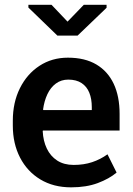

<svg xmlns="http://www.w3.org/2000/svg" viewBox="-20 -782 562 812"><path d="M280.8 10.3Q206.1 10.3 150.6 -23.2Q95.2 -56.6 64.7 -115.7Q34.2 -174.8 34.2 -251V-271.5Q34.2 -348.6 64.2 -408.9Q94.2 -469.2 147 -503.7Q199.7 -538.1 267.1 -538.1Q338.9 -538.1 387.5 -509.3Q436 -480.5 460.9 -427.5Q485.8 -374.5 485.8 -300.3V-230H161.6L160.6 -227.5Q162.6 -186 178 -153.8Q193.4 -121.6 221.9 -103Q250.5 -84.5 291.5 -84.5Q334.5 -84.5 369.6 -96.2Q404.8 -107.9 434.6 -129.4L473.1 -52.2Q441.9 -25.9 393.6 -7.8Q345.2 10.3 280.8 10.3ZM163.6 -316.4H368.2V-329.1Q368.2 -363.8 357.7 -389.9Q347.2 -416 325 -430.7Q302.7 -445.3 268.6 -445.3Q238.8 -445.3 216.3 -428.7Q193.8 -412.1 180.4 -383.5Q167 -355 162.1 -318.8ZM430.7 -761.8V-749.1L308.1 -631.4H222.7L100.1 -750V-761.8H197.8L265.6 -690.5L334.5 -761.8Z"/></svg>

Font: Roboto Slab LO Medium
Style: Regular
Weight: 500
Designer: Google
Version: Version 2.000